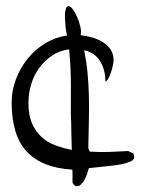

<svg xmlns="http://www.w3.org/2000/svg" viewBox="-20 -557 489 636"><path d="M220.7 49.8Q219.7 44.9 220.2 33.2Q220.7 21.5 219.7 4.9Q119.1 -1 68.8 -54.7Q18.6 -108.4 18.6 -217.8Q18.6 -256.8 32.7 -294.4Q46.9 -332 71.8 -362.8Q96.7 -393.6 129.9 -413.6Q163.1 -433.6 202.1 -439.5L199.2 -454.1Q197.3 -461.9 197.3 -468.8Q193.4 -505.9 196.3 -521Q199.2 -536.1 206.1 -536.6Q212.9 -537.1 220.7 -526.9Q228.5 -516.6 235.4 -501Q242.2 -485.4 246.1 -468.8Q250 -452.1 247.1 -440.4Q265.6 -438.5 284.7 -433.1Q303.7 -427.7 319.8 -418Q335.9 -408.2 346.2 -393.1Q356.4 -377.9 356.4 -356.4Q356.4 -352.5 354 -340.8Q351.6 -329.1 347.7 -317.4Q343.8 -305.7 338.4 -296.4Q333 -287.1 329.1 -287.1Q329.1 -326.2 311.5 -354.5Q293.9 -382.8 258.8 -390.6Q266.6 -351.6 270 -315.4Q273.4 -279.3 274.4 -240.7Q275.4 -202.1 274.4 -159.2Q273.4 -117.2 272.5 -66.4Q273.4 -64.5 274.4 -61.5Q275.4 -58.6 277.3 -54.7Q309.6 -52.7 341.3 -53.7Q373 -54.7 403.3 -56.6Q406.2 -56.6 413.1 -52.7Q419.9 -48.8 422.9 -47.9V-44.9Q422.9 -43 423.3 -43Q423.8 -43 423.8 -42Q427.7 -29.3 413.1 -22.5Q398.4 -15.6 375.5 -11.7Q352.5 -7.8 324.7 -5.4Q296.9 -2.9 274.4 0Q271.5 10.7 267.6 21.5Q263.7 32.2 258.8 40.5Q253.9 48.8 248 54.2Q242.2 59.6 236.3 59.6H230.5Q228.5 58.6 225.1 55.2Q221.7 51.8 220.7 49.8ZM74.2 -215.8Q74.2 -176.8 85.4 -149.9Q96.7 -123 116.2 -104.5Q135.7 -85.9 162.1 -76.2Q187.5 -66.4 217.8 -60.5Q216.8 -91.8 216.3 -117.2Q215.8 -142.6 215.8 -150.4Q213.9 -185.5 214.8 -215.8V-275.4Q214.8 -304.7 213.4 -333.5Q211.9 -362.3 209 -393.6Q176.8 -389.6 151.9 -372.6Q127 -355.5 109.4 -331.1Q91.8 -306.6 83 -276.9Q74.2 -247.1 74.2 -215.8Z"/></svg>

Font: Indie Flower
Style: Regular
Weight: 400
Designer: Kimberly Geswein
Foundry: Kimberly Geswein
Version: Version 1.001 2010